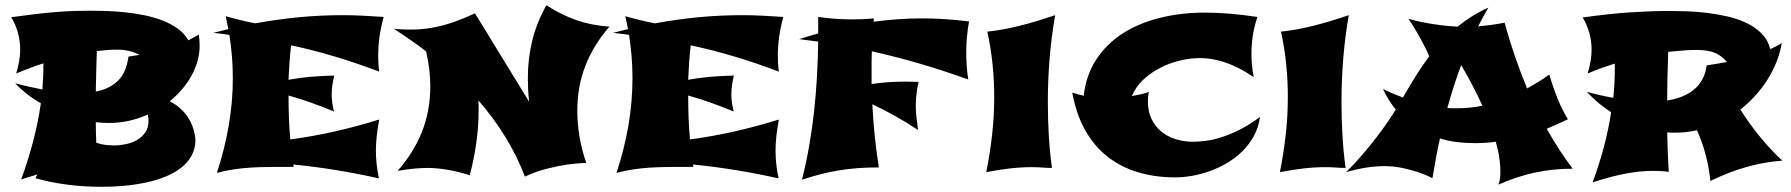

<svg xmlns="http://www.w3.org/2000/svg" viewBox="-20 -640 6848 734"><path d="M727.1 -102.1Q726.1 -69.3 711.7 -43.7Q697.3 -18.1 672.1 1.5Q647 21 613.3 34.9Q579.6 48.8 540 57.4Q500.5 65.9 457 70.1Q413.6 74.2 369.1 74.2Q334.5 74.2 300.3 72Q266.1 69.8 233.4 65.4Q200.7 61 170.9 54.9Q141.1 48.8 115.2 41L123 26.9Q107.9 31.7 92.3 36.1Q76.7 40.5 61 45.9Q87.4 -26.4 106.4 -98.6Q125.5 -170.9 136.2 -245.1Q104.5 -263.2 79.6 -283.2Q54.7 -303.2 38.1 -321.8Q63 -314.9 88.9 -309.1Q114.7 -303.2 142.1 -297.9Q143.6 -321.3 144.8 -344Q146 -366.7 146 -390.1V-397.9Q118.7 -389.2 92.8 -379.4Q66.9 -369.6 42 -358.9Q49.3 -383.8 53.2 -406.2Q57.1 -428.7 57.1 -450.2Q57.1 -483.9 48.3 -515.4Q39.6 -546.9 22.9 -574.2Q75.2 -581.5 117.4 -586.4Q159.7 -591.3 195.8 -594.2Q231.9 -597.2 263.7 -598.1Q295.4 -599.1 327.1 -599.1Q354 -599.1 387.9 -597.9Q421.9 -596.7 458.5 -593Q495.1 -589.4 531.7 -581.8Q568.4 -574.2 600.8 -561.8Q633.3 -549.3 659.2 -530.8Q685.1 -512.2 700.2 -485.8L740.2 -507.8Q741.7 -497.6 742.4 -486.6Q743.2 -475.6 743.2 -465.8Q743.2 -435.1 734.9 -405.8Q726.6 -376.5 711.4 -349.4Q696.3 -322.3 675.3 -297.9Q654.3 -273.4 628.9 -252.9Q653.3 -240.2 670.2 -224.6Q687 -209 698 -192.4Q709 -175.8 714.8 -159.9Q720.7 -144 723.4 -131.3Q726.1 -118.7 726.6 -110.6Q727.1 -102.5 727.1 -102.1ZM397 -169.9Q371.1 -169.9 346.2 -172.9Q346.2 -152.3 346.7 -133.1Q347.2 -113.8 348.1 -94.2Q367.7 -87.9 384.8 -85.9Q401.9 -84 417 -84Q438 -84 461.2 -88.9Q484.4 -93.8 503.7 -104.7Q522.9 -115.7 535.4 -133.8Q547.9 -151.9 547.9 -178.2Q547.9 -188 544.9 -202.1Q510.3 -186.5 472.9 -178.2Q435.5 -169.9 397 -169.9ZM429.2 -450.2Q409.2 -450.2 389.9 -448.7Q370.6 -447.3 350.1 -444.8Q348.6 -405.8 347.9 -366.9Q347.2 -328.1 346.2 -290Q398.4 -299.8 430.7 -331.1Q462.9 -362.3 471.2 -423.8L513.2 -430.2Q494.6 -439.9 473.9 -445.1Q453.1 -450.2 429.2 -450.2Z M1103 -2Q1052.7 -2 1012.7 -1.7Q972.7 -1.5 938.2 0.7Q903.8 2.9 872.8 7.6Q841.8 12.2 809.1 21Q839.4 -71.3 854.7 -161.4Q870.1 -251.5 870.1 -341.8Q870.1 -423.3 856.9 -506.8Q826.7 -511.2 796.9 -514.2H794.9L853 -528.8L842.8 -578.1Q871.6 -569.8 899.4 -563Q927.2 -556.2 956.1 -550.8Q1038.1 -565.9 1121.3 -574Q1204.6 -582 1290 -582Q1327.6 -582 1365.5 -580.1Q1403.3 -578.1 1446.8 -575.2Q1436.5 -538.6 1431.2 -502Q1425.8 -465.3 1425.8 -426.8Q1425.8 -415 1426.5 -399.7Q1427.2 -384.3 1429.7 -366.2Q1346.2 -397.9 1262.7 -423.1Q1179.2 -448.2 1092.8 -466.8Q1088.9 -433.6 1086.7 -400.9Q1084.5 -368.2 1083 -335Q1124.5 -342.8 1167.7 -346.4Q1210.9 -350.1 1257.8 -351.1Q1253.4 -333 1250.7 -314.9Q1248 -296.9 1248 -277.8Q1248 -249.5 1256.8 -213.9Q1212.9 -231.9 1169.9 -247.3Q1127 -262.7 1083 -274.9Q1083 -235.4 1084.5 -192.6Q1085.9 -149.9 1089.8 -106.9Q1173.3 -118.2 1257.8 -137Q1342.3 -155.8 1429.7 -183.1Q1423.8 -151.4 1420.4 -121.3Q1417 -91.3 1417 -64Q1417 -12.2 1428.7 42Q1345.7 23.4 1264.9 10.3Q1184.1 -2.9 1101.1 -11.2Z M2310.1 -538.1Q2249.5 -469.2 2218.3 -389.4Q2187 -309.6 2187 -216.8Q2187 -168 2195.3 -118.2Q2203.6 -68.4 2221.2 -17.1Q2184.1 -16.1 2144 -10.3Q2109.9 -4.9 2068.4 5.6Q2026.9 16.1 1986.8 35.2Q1956.1 -44.9 1911.1 -117.7Q1866.2 -190.4 1809.1 -255.9Q1814.9 -117.7 1775.9 29.8Q1687 2 1612.8 2Q1588.9 2 1560.5 4.9Q1532.2 7.8 1500 13.2Q1561 -55.7 1593 -135.7Q1625 -215.8 1625 -311Q1625 -341.8 1621.1 -374.8Q1617.2 -407.7 1608.9 -443.8Q1578.6 -466.8 1548.1 -488Q1517.6 -509.3 1485.8 -529.8Q1530.8 -525.9 1568.6 -527.3Q1606.4 -528.8 1642.3 -535.9Q1678.2 -543 1715.1 -555.9Q1752 -568.8 1795.9 -588.9L2002.9 -251Q2000 -274.4 1999 -297.9Q1998 -321.3 1998 -344.2Q1998 -415.5 2014.6 -484.1Q2031.2 -552.7 2068.8 -620.1Q2125.5 -583 2184.6 -562.7Q2243.7 -542.5 2310.1 -538.1Z M2630.9 -2Q2580.6 -2 2540.5 -1.7Q2500.5 -1.5 2466.1 0.7Q2431.6 2.9 2400.6 7.6Q2369.6 12.2 2336.9 21Q2367.2 -71.3 2382.6 -161.4Q2397.9 -251.5 2397.9 -341.8Q2397.9 -423.3 2384.8 -506.8Q2354.5 -511.2 2324.7 -514.2H2322.8L2380.9 -528.8L2370.6 -578.1Q2399.4 -569.8 2427.2 -563Q2455.1 -556.2 2483.9 -550.8Q2565.9 -565.9 2649.2 -574Q2732.4 -582 2817.9 -582Q2855.5 -582 2893.3 -580.1Q2931.2 -578.1 2974.6 -575.2Q2964.4 -538.6 2959 -502Q2953.6 -465.3 2953.6 -426.8Q2953.6 -415 2954.3 -399.7Q2955.1 -384.3 2957.5 -366.2Q2874 -397.9 2790.5 -423.1Q2707 -448.2 2620.6 -466.8Q2616.7 -433.6 2614.5 -400.9Q2612.3 -368.2 2610.8 -335Q2652.3 -342.8 2695.6 -346.4Q2738.8 -350.1 2785.6 -351.1Q2781.2 -333 2778.6 -314.9Q2775.9 -296.9 2775.9 -277.8Q2775.9 -249.5 2784.7 -213.9Q2740.7 -231.9 2697.8 -247.3Q2654.8 -262.7 2610.8 -274.9Q2610.8 -235.4 2612.3 -192.6Q2613.8 -149.9 2617.7 -106.9Q2701.2 -118.2 2785.6 -137Q2870.1 -155.8 2957.5 -183.1Q2951.7 -151.4 2948.2 -121.3Q2944.8 -91.3 2944.8 -64Q2944.8 -12.2 2956.5 42Q2873.5 23.4 2792.7 10.3Q2711.9 -2.9 2628.9 -11.2Z M3339.8 0Q3295.9 0 3257.8 2.9Q3219.7 5.9 3184.6 11.7Q3149.4 17.6 3115.5 26.4Q3081.5 35.2 3045.9 46.9Q3062 -16.6 3073.2 -81.1Q3084.5 -145.5 3091.8 -210.9Q3099.1 -276.4 3103 -343.8Q3106.9 -411.1 3107.9 -481L3036.6 -490.2H3034.7Q3052.7 -496.1 3071 -501.5Q3089.4 -506.8 3107.9 -512.2V-575.2Q3141.1 -570.3 3174.1 -568.1Q3207 -565.9 3237.8 -565.9Q3255.9 -565.9 3276.1 -566.7Q3296.4 -567.4 3320.8 -569.8Q3319.8 -565.9 3319.8 -563Q3319.8 -560.1 3319.8 -557.1Q3365.7 -563 3411.9 -566.4Q3458 -569.8 3504.9 -569.8Q3547.9 -569.8 3591.3 -566.9Q3634.8 -564 3684.6 -558.1Q3679.2 -527.8 3676.5 -498Q3673.8 -468.3 3673.8 -439Q3673.8 -415 3675.5 -389.9Q3677.2 -364.7 3681.6 -335.9Q3590.3 -369.1 3498.8 -396Q3407.2 -422.9 3313 -443.8Q3312 -422.9 3312 -402.1Q3312 -381.3 3312 -359.9V-318.8Q3345.2 -323.7 3378.2 -325.9Q3411.1 -328.1 3444.8 -328.1Q3446.8 -328.1 3449.7 -327.9Q3452.6 -327.6 3457.5 -327.6Q3462.4 -327.6 3470.5 -327.4Q3478.5 -327.1 3491.7 -327.1Q3486.3 -303.7 3483.6 -280.5Q3481 -257.3 3481 -233.9Q3481 -215.8 3483.4 -192.6Q3485.8 -169.4 3489.7 -143.1Q3445.8 -171.9 3402.6 -196.3Q3359.4 -220.7 3314.9 -241.2Q3317.9 -180.2 3324 -120.4Q3330.1 -60.5 3339.8 0ZM4013.7 -582Q3999.5 -500.5 3992.7 -417.2Q3985.8 -334 3985.8 -249Q3985.8 -185.1 3989.5 -122.1Q3993.2 -59.1 4001.5 2Q3983.4 2 3964.8 0.5Q3946.3 -1 3923.8 -1Q3883.8 -1 3841.3 3.9Q3798.8 8.8 3750.5 18.1Q3764.2 -50.8 3772.5 -123Q3780.8 -195.3 3780.8 -270Q3780.8 -332.5 3774.4 -394.8Q3768.1 -457 3754.4 -519Q3786.6 -522.5 3816.9 -528.1Q3847.2 -533.7 3878.4 -541.5Q3909.7 -549.3 3942.9 -559.3Q3976.1 -569.3 4013.7 -582Z M4796.9 -192.9Q4791.5 -153.3 4773.9 -120.8Q4756.3 -88.4 4730.5 -62.7Q4704.6 -37.1 4672.9 -18.1Q4641.1 1 4606.9 13.4Q4572.8 25.9 4538.3 32Q4503.9 38.1 4473.1 38.1Q4394 38.1 4328.1 17.8Q4262.2 -2.4 4211.7 -43Q4161.1 -83.5 4127.4 -144.3Q4093.8 -205.1 4079.1 -286.1Q4090.3 -282.2 4101.3 -279.3Q4112.3 -276.4 4123 -273.9Q4131.8 -352.5 4170.7 -412.1Q4209.5 -471.7 4271 -511.5Q4332.5 -551.3 4413.1 -571.5Q4493.7 -591.8 4586.9 -591.8Q4629.9 -591.8 4678.7 -587.9Q4727.5 -584 4787.1 -575.2Q4774.9 -540 4769.5 -504.6Q4764.2 -469.2 4764.2 -433.1Q4764.2 -415 4765.9 -394Q4767.6 -373 4772.9 -345.2Q4741.7 -366.2 4713.4 -380.4Q4685.1 -394.5 4659.4 -402.8Q4633.8 -411.1 4610.8 -414.6Q4587.9 -418 4567.9 -418Q4530.3 -418 4490.5 -408.4Q4450.7 -398.9 4414.8 -380.4Q4378.9 -361.8 4350.3 -335Q4321.8 -308.1 4307.1 -272.9Q4322.8 -275.4 4339.1 -279.1Q4355.5 -282.7 4372.1 -288.1Q4369.6 -277.3 4368.9 -268.1Q4368.2 -258.8 4368.2 -252Q4368.2 -215.3 4381.6 -186.5Q4395 -157.7 4418.2 -138.2Q4441.4 -118.7 4472.9 -108.4Q4504.4 -98.1 4541 -98.1Q4562 -98.1 4589.4 -101.6Q4616.7 -105 4649.2 -115.2Q4681.6 -125.5 4718.8 -144Q4755.9 -162.6 4796.9 -192.9Z M5136.2 -582Q5122.1 -500.5 5115.2 -417.2Q5108.4 -334 5108.4 -249Q5108.4 -185.1 5112.1 -122.1Q5115.7 -59.1 5124 2Q5106 2 5087.4 0.5Q5068.8 -1 5046.4 -1Q5006.3 -1 4963.9 3.9Q4921.4 8.8 4873 18.1Q4886.7 -50.8 4895 -123Q4903.3 -195.3 4903.3 -270Q4903.3 -332.5 4897 -394.8Q4890.6 -457 4877 -519Q4909.2 -522.5 4939.5 -528.1Q4969.7 -533.7 5001 -541.5Q5032.2 -549.3 5065.4 -559.3Q5098.6 -569.3 5136.2 -582Z M5974.1 -184.1Q5953.6 -174.3 5933.6 -165.3Q5913.6 -156.2 5893.1 -147.9Q5938 -66.9 5992.2 4.9Q5916.5 4.9 5847.7 19.8Q5778.8 34.7 5708 65.9Q5713.4 53.2 5714.6 39.8Q5715.8 26.4 5715.8 12.2Q5715.8 -11.2 5711.4 -39.3Q5707 -67.4 5698.2 -98.1Q5677.7 -95.2 5657.2 -94Q5636.7 -92.8 5617.2 -92.8Q5582.5 -92.8 5549.1 -96.9Q5515.6 -101.1 5484.9 -110.8Q5476.6 -74.7 5469.7 -36.9Q5462.9 1 5456.1 41Q5431.2 28.3 5401.4 18.1Q5376 9.8 5342.5 2.4Q5309.1 -4.9 5272 -4.9Q5240.2 -4.9 5204.6 0.5Q5168.9 5.9 5126 18.1Q5159.2 -14.6 5188.2 -48.6Q5217.3 -82.5 5241.5 -114Q5265.6 -145.5 5284.4 -173.1Q5303.2 -200.7 5315.9 -221.2Q5301.8 -238.3 5289.8 -257.8Q5277.8 -277.3 5267.1 -299.8Q5286.6 -290 5305.7 -282Q5324.7 -273.9 5343.3 -267.1Q5365.7 -306.6 5390.6 -346.7Q5415.5 -386.7 5443.8 -424.8Q5438 -439 5429 -457Q5419.9 -475.1 5409.4 -494.4Q5398.9 -513.7 5387.2 -532.7Q5375.5 -551.8 5364.3 -567.9Q5411.1 -555.2 5458.3 -547.9Q5505.4 -540.5 5552.2 -538.1Q5579.1 -560.1 5608.4 -578.4Q5637.7 -596.7 5669.9 -610.8Q5659.7 -593.8 5649.9 -575.7Q5640.1 -557.6 5630.9 -539.1Q5655.3 -541.5 5680.2 -544.7Q5705.1 -547.9 5731.9 -553.2Q5750 -487.3 5771.5 -424.8Q5793 -362.3 5817.9 -301.8Q5839.4 -314 5860.6 -326.9Q5881.8 -339.8 5902.8 -355Q5918 -303.7 5935.5 -260.7Q5953.1 -217.8 5974.1 -184.1ZM5647 -235.8Q5629.9 -273.9 5609.6 -312.7Q5589.4 -351.6 5565.9 -391.1Q5537.1 -314 5513.2 -227.1Q5522 -226.1 5530.5 -226.1Q5539.1 -226.1 5547.9 -226.1Q5572.8 -226.1 5597.4 -228.3Q5622.1 -230.5 5647 -235.8Z M6793.5 -25.9Q6722.2 -20.5 6655 -1.2Q6587.9 18.1 6518.6 51.8Q6507.8 -53.2 6467.3 -142.1Q6447.8 -137.7 6427.7 -135.3Q6407.7 -132.8 6386.2 -132.8Q6377.9 -132.8 6369.9 -132.8Q6361.8 -132.8 6353.5 -133.8Q6355 -58.1 6359.4 17.1Q6343.8 14.6 6328.1 13.9Q6312.5 13.2 6298.3 13.2Q6250 13.2 6192.4 24.2Q6134.8 35.2 6068.4 57.1Q6093.3 -10.3 6111.1 -76.7Q6128.9 -143.1 6139.2 -210.9Q6106 -232.9 6082.3 -253.9Q6058.6 -274.9 6046.4 -289.1Q6070.3 -282.2 6095.9 -276.4Q6121.6 -270.5 6147.5 -266.1Q6153.3 -321.8 6153.3 -378.9V-397Q6127 -388.7 6101.1 -379.4Q6075.2 -370.1 6049.3 -358.9Q6064.5 -407.7 6064.5 -449.2Q6064.5 -483.9 6055.7 -514.9Q6046.9 -545.9 6030.3 -573.2Q6135.3 -587.9 6216.1 -593Q6296.9 -598.1 6360.4 -598.1Q6389.6 -598.1 6427.7 -596.9Q6465.8 -595.7 6505.9 -590.8Q6545.9 -585.9 6585.7 -576.7Q6625.5 -567.4 6658.7 -551.3Q6691.9 -535.2 6715.6 -510.7Q6739.3 -486.3 6747.6 -452.1Q6758.8 -457.5 6769.5 -462.9Q6780.3 -468.3 6791.5 -475.1Q6785.6 -439.9 6772 -405Q6758.3 -370.1 6738 -337.4Q6717.8 -304.7 6691.2 -275.4Q6664.6 -246.1 6633.3 -221.2Q6703.6 -109.9 6793.5 -25.9ZM6462.4 -449.2Q6442.9 -449.2 6416 -447Q6389.2 -444.8 6357.4 -441.9Q6356 -395 6354.7 -348.4Q6353.5 -301.8 6353.5 -255.9Q6382.8 -260.3 6408.7 -270.3Q6434.6 -280.3 6454.6 -296.4Q6474.6 -312.5 6487.5 -335.7Q6500.5 -358.9 6504.4 -390.1Q6522.9 -393.1 6542.2 -396Q6561.5 -398.9 6581.5 -402.8Q6580.6 -402.8 6580.6 -403.3V-403.8H6581.5Q6571.8 -414.6 6561.3 -423.1Q6550.8 -431.6 6537.1 -437.5Q6523.4 -443.4 6505.4 -446.3Q6487.3 -449.2 6462.4 -449.2Z"/></svg>

Font: Shojumaru
Style: Regular
Weight: 400
Version: Version 1.001